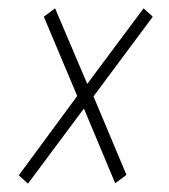

<svg xmlns="http://www.w3.org/2000/svg" viewBox="-20 -523 405 460"><path d="M47 -83 25 -103 165 -293 85 -483 112 -503 189 -322 324 -503 346 -483 204 -292 283 -104 256 -84 181 -263Z"/></svg>

Font: Georama SemiCondensed ExtraLight
Style: Italic
Weight: 200
Width: 4
Italic angle: -9°
Designer: Jean-Baptiste Levee
Foundry: Production Type
Version: Version 1.000